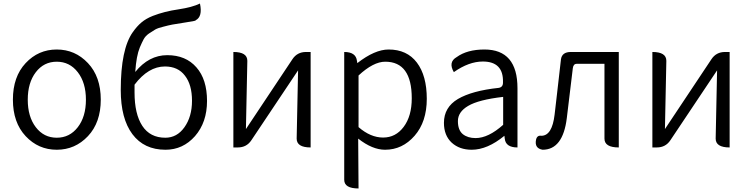

<svg xmlns="http://www.w3.org/2000/svg" viewBox="-20 -834 4242 1086"><path d="M477.5 -64Q405 13 301 13Q197 13 125 -64Q53 -141 53 -270.5Q53 -400 125 -477Q197 -554 301 -554Q405 -554 477.5 -477Q550 -400 550 -270.5Q550 -141 477.5 -64ZM182.5 -114.5Q228 -55 301 -55Q374 -55 420 -114.5Q466 -174 466 -270Q466 -366 420 -425.5Q374 -485 301 -485Q228 -485 182.5 -425.5Q137 -366 137 -270Q137 -174 182.5 -114.5Z M741 -311Q741 -189 785 -122Q829 -55 915 -55Q981 -55 1023 -114Q1066 -174 1066 -264Q1066 -355 1026 -406Q987 -458 913 -458Q819 -458 741 -355ZM916 13Q795 13 729 -75Q663 -163 663 -325Q663 -556 731 -652Q755 -686 780 -707Q806 -729 844 -744Q911 -770 989 -781Q1068 -793 1111 -814Q1127 -739 1086 -719Q1094 -717 1035 -708Q977 -699 955 -695Q934 -691 904 -683Q874 -676 858 -667Q843 -658 822 -644Q802 -630 792 -611Q782 -592 771 -566Q751 -518 745 -427Q822 -522 926 -522Q1031 -522 1091 -453Q1151 -385 1151 -263Q1151 -142 1083 -64Q1015 13 916 13Z M1300 0V-540Q1379 -540 1379 -490L1371 -104L1634 -499Q1661 -540 1711 -540H1737V0Q1658 0 1658 -50L1666 -436L1402 -41Q1375 0 1325 0Z M2008 232Q1927 232 1927 183V-540Q1993 -540 1999 -490L2001 -477Q2100 -554 2178 -554Q2282 -554 2338 -480Q2394 -406 2394 -275Q2394 -145 2325 -66Q2256 13 2158 13Q2086 13 2006 -50L2008 232ZM2008 -115Q2076 -56 2147 -56Q2218 -56 2263 -116Q2309 -177 2309 -278Q2309 -485 2159 -485Q2092 -485 2008 -407Z M2648 13Q2579 13 2535 -27Q2491 -68 2491 -139Q2491 -227 2570 -274Q2650 -321 2801 -337Q2826 -341 2825 -369Q2828 -486 2711 -486Q2632 -486 2547 -426Q2514 -483 2563 -511Q2622 -554 2720 -554Q2907 -554 2907 -335V0Q2840 0 2835 -50L2833 -66Q2737 13 2648 13ZM2670 -53Q2742 -53 2826 -128V-286Q2687 -270 2628 -235Q2570 -201 2570 -149Q2570 -98 2598 -75Q2626 -53 2670 -53Z M3049 13Q3002 5 3012 -44Q3018 -70 3042 -66Q3103 -66 3117 -186Q3122 -225 3130 -298Q3147 -448 3153 -499Q3159 -540 3209 -540H3480V0Q3399 0 3399 -50V-473H3242Q3223 -473 3220 -448Q3199 -269 3186 -166Q3164 13 3049 13Z M3670 0V-540Q3749 -540 3749 -490L3741 -104L4004 -499Q4031 -540 4081 -540H4107V0Q4028 0 4028 -50L4036 -436L3772 -41Q3745 0 3695 0Z"/></svg>

Font: Swei Half Moon CJK TC
Style: DemiLight
Weight: 350
Version: Version 2.125